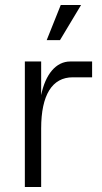

<svg xmlns="http://www.w3.org/2000/svg" viewBox="-20 -745 408 765"><path d="M79 0H144V-233C144 -367 188 -437 270 -437H347V-500H260C203 -500 161 -449 144 -366V-500H79ZM166 -585H219L303 -725H222Z"/></svg>

Font: Uncut Sans Book
Style: Regular
Weight: 350
Designer: Kasper Nordkvist
Foundry: UNCUT.wtf
Version: Version 1.304;Glyphs 3.2 (3246)